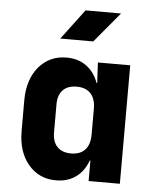

<svg xmlns="http://www.w3.org/2000/svg" viewBox="-55 -831 710 888"><g transform="rotate(5 300.0 -387.5)"><path d="M201 -645 306 -785H471L354 -645ZM238 10Q159 10 109.5 -48.5Q60 -107 60 -205V-345Q60 -443 109.5 -501.5Q159 -560 238 -560Q292 -560 330 -532.5Q368 -505 386 -455H389L384 -550H534V0H389V-95H386Q368 -45 330 -17.5Q292 10 238 10ZM296 -120Q339 -120 361.5 -144.5Q384 -169 384 -215V-335Q384 -381 361.5 -405.5Q339 -430 296 -430Q255 -430 232.5 -407Q210 -384 210 -340V-210Q210 -167 232.5 -143.5Q255 -120 296 -120Z"/></g></svg>

Font: JetBrains Mono NL ExtraBold
Style: Regular
Weight: 800
Designer: Philipp Nurullin, Konstantin Bulenkov
Foundry: JetBrains
Version: Version 2.304; ttfautohint (v1.8.4.7-5d5b)